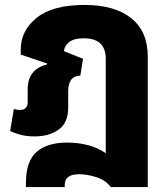

<svg xmlns="http://www.w3.org/2000/svg" viewBox="-20 -551 681 777"><path d="M242 197Q242 154 301 154Q332 154 370 166Q408 178 428 206H578V-322Q578 -424 511 -477.5Q444 -531 322 -531Q193 -531 128.5 -479Q64 -427 64 -351V-330L171 -294L170 -290Q92 -271 92 -189V-138Q92 -106 60 -106Q48 -106 36 -110L21 -21Q39 -12 63.5 -5.5Q88 1 120 1Q179 1 217.5 -26.5Q256 -54 256 -116V-181Q256 -244 305 -245L316 -313L239 -344Q240 -364 259 -380Q278 -396 319 -396Q408 -396 408 -313V69Q346 26 250 26Q173 26 129 63Q85 100 85 189V206H242Z"/></svg>

Font: Noto Sans Thai UI Extra
Style: Regular
Weight: 800
Designer: Monotype Design Team
Foundry: Monotype Imaging Inc.
Version: Version 1.901